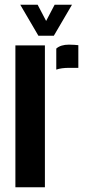

<svg xmlns="http://www.w3.org/2000/svg" viewBox="-20 -792 370 812"><path d="M45.1 0V-600H169.9V0ZM218 -497.6V-586.6Q236.7 -603.2 271.8 -603.2Q283.4 -603.2 294.3 -602.4Q305.3 -601.6 311.3 -600.9V-505.1H273.4Q239.3 -505.1 218 -497.6ZM142.4 -640.9 65.6 -772.1H139.1L175.1 -703.4L211.1 -772.1H284.5L207.7 -640.9Z"/></svg>

Font: Big Shoulders Stencil Thin
Style: Regular
Weight: 100
Designer: Patric King
Foundry: XO Type Co
Version: Version 2.001